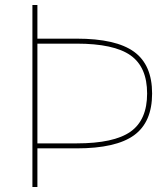

<svg xmlns="http://www.w3.org/2000/svg" viewBox="-20 -750 663 770"><path d="M120 -155V-175H287Q437 -175 503.5 -222Q570 -269 570 -375Q570 -481 503.5 -528Q437 -575 287 -575H120V-595H287Q445 -595 517.5 -542.5Q590 -490 590 -375Q590 -260 517.5 -207.5Q445 -155 287 -155ZM110 0V-730H130V0Z"/></svg>

Font: M PLUS 1 Thin
Style: Regular
Weight: 100
Designer: Coji Morishita
Foundry: UNDERFOREST DESIGN
Version: Version 1.001